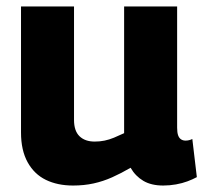

<svg xmlns="http://www.w3.org/2000/svg" viewBox="-20 -564 631 594"><path d="M206 10Q158 10 122 -7.5Q86 -25 65.5 -62Q45 -99 45 -154V-544H209V-193Q209 -159 226 -142.5Q243 -126 273 -126Q289 -126 303.5 -129Q318 -132 332.5 -138Q347 -144 364 -152V-544H528V-169Q528 -154 531 -145.5Q534 -137 540 -133Q546 -129 554 -129Q565 -129 575 -134L589 -16Q576 -9 560 -3Q544 3 524.5 6.5Q505 10 485 10Q448 10 423.5 -4.5Q399 -19 384 -45Q355 -28 327 -15.5Q299 -3 269.5 3.5Q240 10 206 10Z"/></svg>

Font: Georama ExtraCondensed Thin
Style: Bold
Weight: 700
Version: Version 1.001